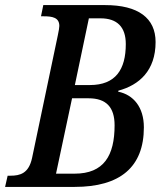

<svg xmlns="http://www.w3.org/2000/svg" viewBox="-39 -734 633 754"><path d="M-19 0H254C433 0 526 -78 526 -234C526 -313 485 -362 425 -374L426 -378C508 -400 572 -457 572 -569C572 -663 504 -714 374 -714H131L122 -670H133C167 -670 194 -665 194 -632C194 -625 192 -615 188 -595L87 -114C74 -53 40 -44 2 -44H-9ZM314 -400H255L310 -662H356C421 -662 455 -628 455 -561C455 -461 415 -400 314 -400ZM254 -52H181L244 -348H309C378 -348 411 -313 411 -242C411 -123 369 -52 254 -52Z"/></svg>

Font: Noto Serif Condensed Medium
Style: Italic
Weight: 500
Width: 3
Italic angle: -12°
Designer: Monotype Design Team
Foundry: Monotype Imaging Inc.
Version: Version 2.013